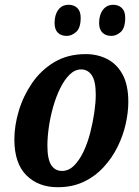

<svg xmlns="http://www.w3.org/2000/svg" viewBox="-20 -772 581 802"><path d="M221 10Q140 10 90 -40Q40 -90 40 -190Q40 -247 58.5 -309Q77 -371 114 -425Q151 -479 207 -512.5Q263 -546 338 -546Q387 -546 427.5 -525.5Q468 -505 492 -461Q516 -417 516 -346Q516 -303 505 -254Q494 -205 471 -158.5Q448 -112 412.5 -73.5Q377 -35 329.5 -12.5Q282 10 221 10ZM239 -58Q267 -58 289.5 -80.5Q312 -103 329 -139Q346 -175 357 -218Q368 -261 374 -302.5Q380 -344 380 -377Q380 -433 363.5 -457.5Q347 -482 319 -482Q293 -482 271 -460.5Q249 -439 231.5 -403.5Q214 -368 202 -325.5Q190 -283 184 -241Q178 -199 178 -164Q178 -107 194 -82.5Q210 -58 239 -58ZM445 -622Q422 -622 408 -635.5Q394 -649 394 -676Q394 -710 410 -731Q426 -752 453 -752Q475 -752 489 -738.5Q503 -725 503 -698Q503 -655 484.5 -638.5Q466 -622 445 -622ZM259 -622Q235 -622 221.5 -635.5Q208 -649 208 -676Q208 -710 223.5 -731Q239 -752 267 -752Q289 -752 303 -738.5Q317 -725 317 -698Q317 -655 298 -638.5Q279 -622 259 -622Z"/></svg>

Font: Noto Serif Condensed
Style: Bold Italic
Weight: 700
Width: 3
Italic angle: -12°
Designer: Monotype Design Team
Foundry: Monotype Imaging Inc.
Version: Version 2.014